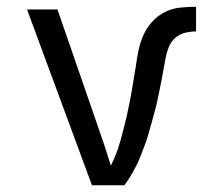

<svg xmlns="http://www.w3.org/2000/svg" viewBox="-20 -548 640 568"><path d="M348 0H252L60 -520H150L270 -173Q280 -145 289.5 -116Q299 -87 308 -58Q325 -92 335.5 -129Q346 -166 354.5 -203Q363 -240 369.5 -277.5Q376 -315 382 -353Q385 -377 390 -400Q395 -423 404.5 -444.5Q414 -466 430.5 -484Q447 -502 468 -512.5Q489 -523 513 -525.5Q537 -528 560 -528V-455Q544 -455 527.5 -451Q511 -447 498.5 -436Q486 -425 479.5 -409Q473 -393 470 -376.5Q467 -360 464 -344Q461 -328 458 -311.5Q455 -295 451.5 -278.5Q448 -262 444.5 -246Q441 -230 436.5 -214Q432 -198 427.5 -181.5Q423 -165 418.5 -149.5Q414 -134 408 -118Q402 -102 396 -86.5Q390 -71 382.5 -56.5Q375 -42 366.5 -27.5Q358 -13 348 0Z"/></svg>

Font: R Plex Mono
Style: Regular
Weight: 400
Monospace: yes
Designer: Belleve Invis
Foundry: Belleve Invis
Version: Version 31.8.0